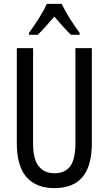

<svg xmlns="http://www.w3.org/2000/svg" viewBox="-20 -963 562 993"><path d="M455 -224Q455 -103 406 -46.5Q357 10 262 10Q167 10 117 -47Q67 -104 67 -223V-714H151V-222Q151 -140 180 -103.5Q209 -67 262 -67Q316 -67 343 -103Q370 -139 370 -223V-714H455ZM299 -943Q315 -909 341 -867.5Q367 -826 392 -793V-783H347Q326 -803 305 -827Q284 -851 261 -877Q238 -851 215.5 -825.5Q193 -800 175 -783H130V-793Q157 -830 182.5 -870.5Q208 -911 222 -943Z"/></svg>

Font: Noto Sans Lao ExtraCondensed
Style: Regular
Weight: 400
Width: 2
Designer: Monotype Design Team
Foundry: Monotype Imaging Inc.
Version: Version 2.004; ttfautohint (v1.8.4.7-5d5b)